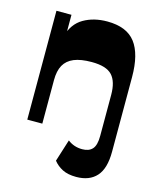

<svg xmlns="http://www.w3.org/2000/svg" viewBox="-116 -651 785 944"><g transform="rotate(15 276.5 -179.0)"><path d="M361.5 210Q319.3 210 291.6 196Q264 182 245.5 158.5L281 46Q312.8 70.8 355 70.8Q389.3 70.8 406.6 51.5Q424 32.3 424 -15.2V-93H500.5V44.8Q500.5 130.3 464.6 170.1Q428.7 210 361.5 210ZM424 0V-224.3Q424 -291.8 394.5 -323.6Q365 -355.5 290.3 -355.5Q234.8 -355.5 200.4 -341.3Q166 -327 149.7 -297.8Q133.5 -268.5 133.5 -221.8V0H57V-554H133.5V-424.7L122.2 -439.5Q141.5 -508.7 192.9 -538.4Q244.2 -568 312.5 -568Q412 -568 456.2 -510Q500.5 -452 500.5 -334.8V0Z"/></g></svg>

Font: Savate ExtraLight
Style: Regular
Weight: 200
Designer: Max Esnée
Foundry: Plomb Type
Version: Version 2.000